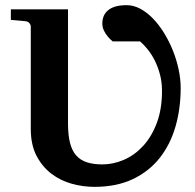

<svg xmlns="http://www.w3.org/2000/svg" viewBox="-20 -707 755 743"><path d="M679.2 -366.2Q679.2 -287.1 659.2 -217.5Q639.2 -147.9 598.1 -95.9Q557.1 -43.9 494.1 -13.9Q431.2 16.1 345.2 16.1Q301.8 16.1 258.1 4.2Q214.4 -7.8 179 -34.7Q143.6 -61.5 121.3 -104.2Q99.1 -147 99.1 -208V-604Q99.1 -610.8 93.8 -617.4Q88.4 -624 78.1 -625L22 -629.9V-670.9H243.2V-229Q243.2 -184.1 251 -153.8Q258.8 -123.5 275.1 -105.2Q291.5 -86.9 316.4 -78.9Q341.3 -70.8 376 -70.8Q418.9 -70.8 460.2 -88.9Q501.5 -106.9 534.2 -142.6Q566.9 -178.2 586.9 -231.4Q606.9 -284.7 606.9 -355Q606.9 -390.1 598.6 -420.4Q590.3 -450.7 577.9 -474.9Q565.4 -499 550.5 -517.1Q535.6 -535.2 522 -546.9H416Q404.8 -555.7 396 -566.9Q388.2 -576.2 382.1 -588.9Q376 -601.6 376 -616.2Q376 -649.9 399.7 -668.5Q423.3 -687 470.2 -687Q497.1 -687 522.9 -673.1Q548.8 -659.2 572 -635.3Q595.2 -611.3 614.7 -579.6Q634.3 -547.9 648.7 -512.2Q663.1 -476.6 671.1 -439Q679.2 -401.4 679.2 -366.2Z"/></svg>

Font: Charis SIL
Style: Bold
Weight: 700
Foundry: SIL International
Version: Version 4.112